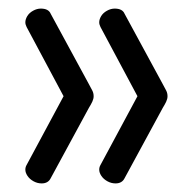

<svg xmlns="http://www.w3.org/2000/svg" viewBox="-20 -501 445 447"><path d="M249 -74Q239 -74 230 -79Q221 -84 216 -91.5Q211 -99 211 -106Q211 -112 214 -117L300 -277L214 -438Q211 -444 211 -449Q211 -456 215.5 -463.5Q220 -471 229 -476Q238 -481 247 -481Q265 -481 270 -469L359 -305Q364 -296 367 -290Q370 -284 370 -277Q370 -271 367 -264.5Q364 -258 359 -250L270 -86Q264 -74 249 -74ZM77 -74Q67 -74 58 -79Q49 -84 44 -91.5Q39 -99 39 -106Q39 -112 42 -117L128 -277L42 -438Q39 -444 39 -449Q39 -456 43.5 -463.5Q48 -471 57 -476Q66 -481 75 -481Q93 -481 98 -469L187 -305Q192 -296 195 -290Q198 -284 198 -277Q198 -271 195 -264.5Q192 -258 187 -250L98 -86Q92 -74 77 -74Z"/></svg>

Font: Dosis ExtraLight
Style: Regular
Weight: 400
Version: Version 3.001; ttfautohint (v1.8.2)